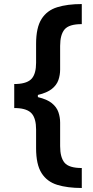

<svg xmlns="http://www.w3.org/2000/svg" viewBox="-20 -792 457 948"><path d="M50.3 -258.3V-377.4H63Q116.2 -379.9 137.2 -404.5Q158.2 -429.2 158.2 -481.9V-575.7Q158.2 -655.8 185.1 -698.2Q211.9 -740.7 262.5 -756.3Q313 -772 383.8 -772V-672.9Q320.8 -672.9 298.8 -646.7Q276.9 -620.6 276.9 -565.4V-448.7Q276.9 -421.4 268.3 -396.7Q259.8 -372.1 236.1 -353Q212.4 -334 167 -323.2V-312.5Q212.4 -301.8 236.1 -282.5Q259.8 -263.2 268.3 -238.3Q276.9 -213.4 276.9 -186.5V-70.3Q276.9 -14.6 298.8 11.5Q320.8 37.6 383.8 37.6V136.2Q313 136.2 262.5 120.6Q211.9 105 185.1 62.5Q158.2 20 158.2 -60.1V-152.8Q158.2 -206.1 137 -231Q115.7 -255.9 62 -258.3Z"/></svg>

Font: Inter Tight SemiBold
Style: Regular
Weight: 600
Designer: Rasmus Andersson
Foundry: rsms
Version: Version 3.004; ttfautohint (v1.8.4.7-5d5b)